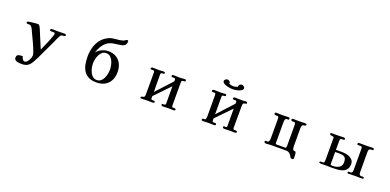

<svg xmlns="http://www.w3.org/2000/svg" viewBox="1 -1794 5998 2951"><g transform="rotate(20 3000.0 -319.0)"><path d="M813 -513Q813 -500 797 -497Q781 -494 772 -494Q752 -494 742.5 -485.5Q733 -477 724 -460Q710 -435 699 -408Q688 -381 676 -355Q651 -302 625.5 -249Q600 -196 575 -143Q555 -100 534.5 -56Q514 -12 490 30Q469 66 447 88.5Q425 111 396 121.5Q367 132 324 132Q302 132 273.5 128.5Q245 125 224 111.5Q203 98 203 69Q203 41 218 29.5Q233 18 255 15Q277 12 297 12H301Q305 33 319 56.5Q333 80 358 80Q374 80 387.5 67.5Q401 55 412 38.5Q423 22 428 10Q435 -4 439 -19.5Q443 -35 443 -51Q443 -62 441 -72.5Q439 -83 435 -93Q408 -170 372.5 -245Q337 -320 302 -394Q295 -411 286 -430Q277 -449 264 -462Q248 -479 236 -479Q224 -479 203 -479Q181 -479 181 -498Q181 -506 186 -511Q188 -514 210.5 -517.5Q233 -521 262 -524.5Q291 -528 316 -530Q341 -532 348 -532Q357 -532 363 -530.5Q369 -529 375 -522Q387 -508 399.5 -481Q412 -454 423 -426Q434 -398 442 -379Q463 -329 484 -279Q505 -229 526 -179H527Q533 -193 547 -223.5Q561 -254 577.5 -292.5Q594 -331 609 -369Q624 -407 634 -436Q644 -465 644 -476Q644 -491 636 -493.5Q628 -496 615 -496Q607 -496 598.5 -495.5Q590 -495 582 -495Q573 -495 565.5 -499Q558 -503 558 -513Q558 -529 573 -531Q588 -533 599 -533Q619 -533 638 -532Q657 -531 676 -531Q706 -531 735.5 -532Q765 -533 795 -533Q804 -533 808.5 -527Q813 -521 813 -513Z M1632 -253Q1632 -284 1624.5 -321.5Q1617 -359 1600.5 -393Q1584 -427 1557.5 -449Q1531 -471 1493 -471Q1455 -471 1428.5 -449Q1402 -427 1385 -392.5Q1368 -358 1360.5 -320.5Q1353 -283 1353 -253Q1353 -222 1360.5 -184Q1368 -146 1384.5 -111.5Q1401 -77 1427.5 -54.5Q1454 -32 1493 -32Q1532 -32 1559 -54Q1586 -76 1602 -111Q1618 -146 1625 -184Q1632 -222 1632 -253ZM1755 -253Q1755 -175 1724.5 -117Q1694 -59 1637.5 -27Q1581 5 1502 5Q1424 5 1373 -20.5Q1322 -46 1292.5 -91Q1263 -136 1251 -195.5Q1239 -255 1239 -323Q1239 -400 1258.5 -472Q1278 -544 1322 -602Q1366 -660 1439 -696Q1480 -716 1524.5 -719.5Q1569 -723 1614 -729Q1634 -732 1656.5 -737.5Q1679 -743 1696 -754Q1704 -760 1709.5 -765Q1715 -770 1727 -770Q1732 -770 1739 -766.5Q1746 -763 1746 -758Q1746 -717 1729 -696.5Q1712 -676 1684 -669Q1656 -662 1622 -658Q1582 -654 1542 -647Q1502 -640 1466 -621Q1432 -603 1406.5 -574Q1381 -545 1362 -511Q1337 -468 1323 -417Q1328 -425 1334 -431.5Q1340 -438 1346 -445Q1375 -474 1422 -492.5Q1469 -511 1509 -511Q1588 -511 1643 -478.5Q1698 -446 1726.5 -388Q1755 -330 1755 -253Z M2789 -19Q2789 -4 2779.5 -1.5Q2770 1 2758 1Q2739 1 2720 0Q2701 -1 2682 -1Q2658 -1 2634 0.5Q2610 2 2586 2Q2579 2 2570 -3.5Q2561 -9 2561 -16Q2561 -33 2573 -32.5Q2585 -32 2596 -32Q2612 -32 2617 -39.5Q2622 -47 2622 -62Q2622 -132 2621.5 -201Q2621 -270 2621 -340L2383 -93Q2383 -85 2382.5 -76Q2382 -67 2382 -59Q2382 -48 2386 -41Q2390 -34 2403 -34Q2409 -34 2414.5 -34.5Q2420 -35 2426 -35Q2432 -35 2440.5 -31Q2449 -27 2449 -19Q2449 -8 2438.5 -3.5Q2428 1 2418 1Q2398 1 2377.5 0Q2357 -1 2337 -1Q2312 -1 2287 0.5Q2262 2 2236 2Q2218 2 2218 -13Q2218 -18 2226 -25Q2234 -32 2238 -32Q2267 -32 2274 -45Q2281 -58 2281 -84V-436Q2281 -449 2277.5 -459.5Q2274 -470 2257 -470Q2252 -470 2246.5 -469.5Q2241 -469 2236 -469Q2229 -469 2220.5 -471.5Q2212 -474 2212 -484Q2212 -495 2222 -500.5Q2232 -506 2242 -506Q2268 -506 2293.5 -504.5Q2319 -503 2344 -503Q2362 -503 2380.5 -505Q2399 -507 2418 -507Q2425 -507 2433.5 -503.5Q2442 -500 2442 -492Q2442 -477 2433 -474.5Q2424 -472 2411.5 -472.5Q2399 -473 2390 -468.5Q2381 -464 2381 -445Q2381 -374 2381.5 -302.5Q2382 -231 2383 -160L2622 -420Q2622 -426 2622.5 -432Q2623 -438 2623 -444Q2623 -455 2619 -462.5Q2615 -470 2602 -470Q2596 -470 2590.5 -469.5Q2585 -469 2579 -469Q2572 -469 2563.5 -471.5Q2555 -474 2555 -484Q2555 -494 2559 -500Q2563 -506 2574 -506Q2602 -506 2629.5 -504.5Q2657 -503 2685 -503Q2705 -503 2725 -505.5Q2745 -508 2765 -508Q2773 -508 2779 -505Q2785 -502 2785 -492Q2785 -477 2775.5 -474.5Q2766 -472 2753.5 -472.5Q2741 -473 2731.5 -468Q2722 -463 2722 -443V-61Q2722 -51 2726 -42.5Q2730 -34 2743 -34Q2749 -34 2754.5 -34.5Q2760 -35 2766 -35Q2772 -35 2780.5 -31Q2789 -27 2789 -19Z M3792 -19Q3792 -6 3784 -2Q3776 2 3765 2Q3745 2 3724.5 1Q3704 0 3684 0Q3660 0 3636.5 1.5Q3613 3 3589 3Q3582 3 3573 -2.5Q3564 -8 3564 -16Q3564 -33 3584 -33Q3589 -33 3593.5 -32.5Q3598 -32 3602 -32Q3617 -32 3621 -38.5Q3625 -45 3625 -58Q3625 -129 3624.5 -199Q3624 -269 3624 -339L3385 -93Q3385 -85 3384.5 -76.5Q3384 -68 3384 -60Q3384 -50 3388 -42Q3392 -34 3405 -34Q3411 -34 3417 -34.5Q3423 -35 3429 -35Q3435 -35 3443.5 -31Q3452 -27 3452 -19Q3452 -3 3442 -0.5Q3432 2 3420 2Q3400 2 3379.5 1Q3359 0 3339 0Q3316 0 3292 1.5Q3268 3 3245 3Q3237 3 3228.5 0.5Q3220 -2 3220 -13Q3220 -31 3233.5 -32Q3247 -33 3260 -33Q3270 -33 3275 -42.5Q3280 -52 3282 -64Q3284 -76 3284 -83Q3284 -171 3283.5 -259Q3283 -347 3283 -435Q3283 -449 3279.5 -459Q3276 -469 3259 -469Q3254 -469 3248.5 -468.5Q3243 -468 3238 -468Q3230 -468 3222.5 -470.5Q3215 -473 3215 -483Q3215 -494 3225 -500Q3235 -506 3245 -506Q3273 -506 3300.5 -504.5Q3328 -503 3356 -503Q3373 -503 3389 -505.5Q3405 -508 3421 -508Q3430 -508 3437.5 -505Q3445 -502 3445 -491Q3445 -477 3436 -474.5Q3427 -472 3414.5 -472Q3402 -472 3393 -467.5Q3384 -463 3384 -444Q3384 -373 3384.5 -301.5Q3385 -230 3385 -159L3624 -420Q3624 -426 3624.5 -432.5Q3625 -439 3625 -445Q3625 -469 3604 -469Q3598 -469 3592.5 -468.5Q3587 -468 3581 -468Q3573 -468 3565.5 -470.5Q3558 -473 3558 -483Q3558 -495 3568 -500.5Q3578 -506 3588 -506Q3616 -506 3643.5 -504.5Q3671 -503 3699 -503Q3714 -503 3729 -504.5Q3744 -506 3758 -507Q3768 -508 3777.5 -506Q3787 -504 3787 -491Q3787 -477 3780.5 -474Q3774 -471 3765 -471.5Q3756 -472 3747 -469.5Q3738 -467 3731.5 -455.5Q3725 -444 3725 -417Q3725 -329 3724.5 -240.5Q3724 -152 3724 -63Q3724 -52 3728.5 -43Q3733 -34 3746 -34Q3752 -34 3757.5 -34.5Q3763 -35 3769 -35Q3775 -35 3783.5 -31Q3792 -27 3792 -19ZM3667 -688Q3667 -666 3647.5 -651.5Q3628 -637 3599.5 -628.5Q3571 -620 3543.5 -616.5Q3516 -613 3500 -613Q3484 -613 3457 -617Q3430 -621 3401.5 -629.5Q3373 -638 3353.5 -652.5Q3334 -667 3334 -688Q3334 -704 3352 -716Q3370 -728 3384 -728Q3398 -728 3414.5 -716Q3431 -704 3431 -689Q3431 -682 3428 -676Q3445 -669 3462 -664.5Q3479 -660 3497 -660Q3517 -660 3536 -665Q3555 -670 3573 -677Q3570 -683 3570 -689Q3570 -703 3586.5 -715.5Q3603 -728 3616 -728Q3630 -728 3648.5 -715.5Q3667 -703 3667 -688Z M4761 -486Q4761 -482 4753 -474.5Q4745 -467 4740 -467Q4705 -467 4697 -449Q4689 -431 4689 -401Q4689 -328 4689.5 -253.5Q4690 -179 4690 -105Q4690 -89 4694 -72Q4698 -55 4713 -47H4716Q4731 -47 4738 -43.5Q4745 -40 4749 -25Q4754 -6 4754.5 15Q4755 36 4755 56Q4755 68 4750 75Q4745 82 4730 82Q4713 82 4703 71Q4698 64 4694.5 56.5Q4691 49 4686 42Q4673 20 4653 5.5Q4633 -9 4607 -9H4369Q4349 -9 4328 -7.5Q4307 -6 4287 -4Q4283 -3 4279.5 -3Q4276 -3 4272 -3Q4265 -3 4253.5 -8Q4242 -13 4242 -23Q4242 -41 4255.5 -41.5Q4269 -42 4282 -42Q4298 -42 4305 -53.5Q4312 -65 4314 -80Q4316 -95 4316 -107Q4316 -187 4316 -267.5Q4316 -348 4316 -428Q4316 -442 4311.5 -453Q4307 -464 4291 -464Q4284 -464 4277.5 -463.5Q4271 -463 4264 -463Q4257 -463 4248.5 -468.5Q4240 -474 4240 -482Q4240 -503 4260 -503Q4286 -503 4311 -502Q4336 -501 4361 -501Q4386 -501 4410 -502.5Q4434 -504 4459 -504Q4468 -504 4475.5 -500.5Q4483 -497 4483 -486Q4483 -467 4471.5 -467Q4460 -467 4447 -467Q4431 -467 4424 -455.5Q4417 -444 4415.5 -428.5Q4414 -413 4414 -401V-105Q4414 -98 4413.5 -91.5Q4413 -85 4413 -78Q4413 -69 4415 -57.5Q4417 -46 4429 -46H4574Q4587 -46 4589 -62.5Q4591 -79 4591 -88Q4591 -173 4590.5 -257Q4590 -341 4590 -426Q4590 -440 4586 -452Q4582 -464 4565 -464Q4558 -464 4552 -463.5Q4546 -463 4539 -463Q4532 -463 4523.5 -468.5Q4515 -474 4515 -482Q4515 -503 4538 -503Q4563 -503 4587 -502Q4611 -501 4635 -501Q4660 -501 4685 -502.5Q4710 -504 4735 -504Q4743 -504 4752 -499.5Q4761 -495 4761 -486Z M5500 -143Q5500 -194 5483 -215.5Q5466 -237 5434.5 -242Q5403 -247 5361 -247Q5350 -247 5339 -246.5Q5328 -246 5317 -245V-52Q5317 -39 5326.5 -35Q5336 -31 5347 -31Q5385 -31 5420 -40.5Q5455 -50 5477.5 -74.5Q5500 -99 5500 -143ZM5612 -155Q5612 -100 5589 -69Q5566 -38 5528.5 -23.5Q5491 -9 5447 -5Q5403 -1 5361 -1Q5336 -1 5310 -2Q5284 -3 5258 -3Q5237 -3 5216 -2.5Q5195 -2 5175 -2Q5166 -2 5154 -4Q5142 -6 5142 -19Q5142 -23 5149.5 -27.5Q5157 -32 5161 -32Q5169 -32 5176 -31.5Q5183 -31 5190 -31Q5208 -31 5212.5 -38Q5217 -45 5218 -61Q5220 -75 5220 -89.5Q5220 -104 5220 -118Q5220 -199 5219.5 -280Q5219 -361 5219 -442Q5219 -454 5208.5 -457.5Q5198 -461 5184.5 -462Q5171 -463 5160.5 -466.5Q5150 -470 5150 -482Q5150 -493 5156.5 -496.5Q5163 -500 5172 -500Q5191 -500 5209.5 -499.5Q5228 -499 5247 -499Q5268 -499 5288.5 -500Q5309 -501 5330 -501Q5339 -501 5348.5 -502Q5358 -503 5367 -503Q5372 -503 5381.5 -498Q5391 -493 5391 -487Q5391 -468 5376 -467Q5361 -466 5347 -466Q5317 -466 5317 -435V-281Q5335 -282 5353.5 -282Q5372 -282 5390 -282Q5415 -282 5440 -281Q5465 -280 5489 -275Q5520 -269 5548 -254Q5576 -239 5594 -215Q5612 -191 5612 -155ZM5866 -20Q5866 -7 5858 -5Q5850 -3 5841 -3Q5815 -3 5788.5 -4Q5762 -5 5736 -5Q5708 -5 5679 -3.5Q5650 -2 5621 -2Q5604 -2 5604 -17Q5604 -33 5617.5 -32.5Q5631 -32 5641 -32Q5665 -32 5672 -46Q5679 -60 5679 -81V-428Q5679 -444 5675 -455.5Q5671 -467 5651 -467Q5642 -467 5633 -466.5Q5624 -466 5615 -466Q5608 -466 5602 -469Q5596 -472 5596 -481Q5596 -493 5603 -497.5Q5610 -502 5620 -502Q5645 -502 5669.5 -501.5Q5694 -501 5719 -501Q5749 -501 5779 -502.5Q5809 -504 5840 -504Q5860 -504 5860 -486Q5860 -471 5849 -470Q5838 -469 5827 -469Q5801 -469 5792 -455.5Q5783 -442 5783 -418Q5783 -333 5783.5 -249Q5784 -165 5784 -81Q5784 -65 5789.5 -51Q5795 -37 5814 -34Q5821 -33 5828 -34Q5835 -35 5842 -35Q5850 -35 5858 -33Q5866 -31 5866 -20Z"/></g></svg>

Font: Kaisei HarunoUmi
Style: Bold
Weight: 700
Designer: Font-Kai, 金井和夫
Foundry: KAZUO KANAI
Version: Version 5.003